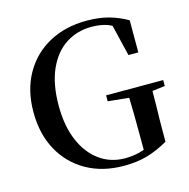

<svg xmlns="http://www.w3.org/2000/svg" viewBox="-112 -864 975 990"><g transform="rotate(-15 376.0 -368.5)"><path d="M431.2 18.1Q316.9 18.1 231.4 -30Q146 -78.1 97.9 -165Q49.8 -252 49.8 -370.1Q49.8 -486.8 98.9 -573.5Q147.9 -660.2 234.9 -707.5Q321.8 -754.9 436 -754.9Q502 -754.9 554 -740.5Q606 -726.1 651.9 -699.2V-527.8H599.1L559.1 -694.8Q547.9 -700.2 539.1 -704.1Q501 -717.8 452.1 -717.8Q375 -717.8 314.5 -678.5Q253.9 -639.2 219 -561Q184.1 -482.9 184.1 -368.2Q184.1 -259.8 217.5 -181.4Q251 -103 310.1 -60.5Q369.1 -18.1 444.8 -18.1Q484.9 -18.1 521 -26.9Q535.2 -30.8 548.8 -35.2V-100.1Q548.8 -166 547.9 -229Q546.9 -271 545.9 -314L434.1 -325.2V-356.9H738.8V-325.2L670.9 -316.9Q670.9 -275.9 669.9 -232.9Q668 -169.9 668 -98.1V-46.9Q609.9 -13.2 554.4 2.4Q499 18.1 431.2 18.1Z"/></g></svg>

Font: Dream Han Serif CN W16
Style: Regular
Weight: 625
Designer: Adobe
Foundry: Pal3love
Version: Version 3.00; Sans 2.004; Serif 2.001